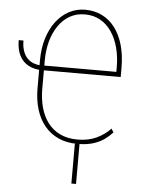

<svg xmlns="http://www.w3.org/2000/svg" viewBox="-62 -768 769 1042"><g transform="rotate(5 323.0 -247.0)"><path d="M14.2 -524.4H40Q40 -484.4 53.2 -455.8Q66.4 -427.2 92.5 -412.4Q118.7 -397.5 158.2 -397.5V-372.6Q112.8 -372.6 80.6 -389.9Q48.3 -407.2 31.2 -441.2Q14.2 -475.1 14.2 -524.4ZM379.4 8.8Q321.3 8.8 276.4 -11.7Q231.4 -32.2 200.7 -69.8Q169.9 -107.4 154.3 -158.9Q138.7 -210.4 138.7 -272.9V-425.3Q138.7 -490.7 155.3 -544.7Q171.9 -598.6 201.7 -637.9Q231.4 -677.2 272 -698.7Q312.5 -720.2 359.9 -720.2Q410.6 -720.2 451.9 -699.7Q493.2 -679.2 522.5 -640.4Q551.8 -601.6 567.4 -546.9Q583 -492.2 583 -423.3V-373H155.3V-398.9H557.1V-424.3Q557.1 -481 544.2 -530Q531.2 -579.1 506.1 -616.2Q481 -653.3 444.3 -674.1Q407.7 -694.8 359.9 -694.8Q314 -694.8 277.8 -674.1Q241.7 -653.3 216.3 -616.2Q190.9 -579.1 177.7 -530.3Q164.6 -481.4 164.6 -425.3V-272.9Q164.6 -219.2 177 -172.4Q189.5 -125.5 215.6 -90.1Q241.7 -54.7 282.5 -34.7Q323.2 -14.6 379.4 -14.6Q437.5 -14.6 481.9 -35.4Q526.4 -56.2 557.6 -89.8L570.3 -70.3Q551.8 -49.8 526.9 -31.7Q502 -13.7 466.3 -2.4Q430.7 8.8 379.4 8.8ZM392.1 8.8V226.1H366.7V8.8Z"/></g></svg>

Font: Roboto Condensed Thin
Style: Regular
Weight: 250
Width: 3
Designer: Christian Robertson
Foundry: Google
Version: Version 3.009; 2024